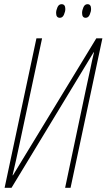

<svg xmlns="http://www.w3.org/2000/svg" viewBox="-20 -897 509 917"><path d="M2 0H35L427 -647H429Q419 -606 411.5 -568.5Q404 -531 390 -469L291 0H317L469 -714H440L42 -60H40Q50 -101 56.5 -131.5Q63 -162 73 -208L181 -714H154ZM266 -812Q279 -812 285.5 -827Q292 -842 292 -854Q292 -877 274 -877Q261 -877 254.5 -862.5Q248 -848 248 -835Q248 -812 266 -812ZM389 -812Q402 -812 408.5 -827Q415 -842 415 -854Q415 -877 398 -877Q385 -877 378.5 -862.5Q372 -848 372 -835Q372 -812 389 -812Z"/></svg>

Font: Noto Sans Display Condensed Thin
Style: Italic
Weight: 250
Width: 3
Italic angle: -12°
Designer: Monotype Design Team
Foundry: Monotype Imaging Inc.
Version: Version 1.900